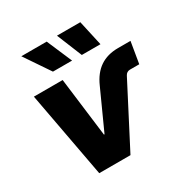

<svg xmlns="http://www.w3.org/2000/svg" viewBox="-172 -889 989 1027"><g transform="rotate(-30 323.0 -375.0)"><path d="M147.9 0 49.8 -529.3H227.5L272.9 -166H276.4L384.3 -403.8Q412.1 -467.3 458 -498.3Q503.9 -529.3 569.3 -529.3H646.5L624.5 -397.5H567.4Q557.1 -397.5 549.6 -392.8Q542 -388.2 536.6 -377.9L340.8 0ZM383.3 -594.2 319.8 -750H463.9L498.5 -594.2ZM205.1 -594.2 99.6 -750H256.3L323.2 -594.2Z"/></g></svg>

Font: Inter 24pt ExtraBold
Style: Italic
Weight: 800
Italic angle: -9.3988°
Designer: Rasmus Andersson
Foundry: rsms
Version: Version 4.001;git-66647c0bb